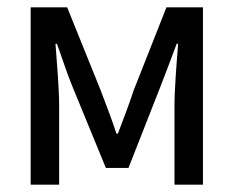

<svg xmlns="http://www.w3.org/2000/svg" viewBox="-20 -506 640 526"><path d="M64 0H142V-218C142 -261 136 -336 132 -386H136C150 -348 163 -306 178 -270L270 -46H332L420 -270C434 -306 450 -348 464 -386H468C464 -336 458 -261 458 -218V0H536V-486H436L346 -258C333 -218 318 -180 303 -140H299C286 -180 271 -218 256 -258L164 -486H64Z"/></svg>

Font: Hasklig
Style: Regular
Weight: 400
Monospace: yes
Designer: Paul D. Hunt, Teo Tuominen
Foundry: Adobe Systems Incorporated
Version: Version 2.030;PS 1.0;hotconv 16.6.51;makeotf.lib2.5.65220